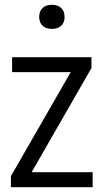

<svg xmlns="http://www.w3.org/2000/svg" viewBox="-20 -781 428 801"><path d="M25.5 0V-46L275 -480H30.5V-542.5H361.5V-497L112 -62.5H366.5V0ZM196.5 -660.5Q171 -660.5 157.2 -674Q143.5 -687.5 143.5 -710.5Q143.5 -733.5 157.2 -747.2Q171 -761 196.5 -761Q222 -761 235.8 -747.2Q249.5 -733.5 249.5 -710.5Q249.5 -687.5 235.8 -674Q222 -660.5 196.5 -660.5Z"/></svg>

Font: Encode Sans Condensed Condensed
Style: Regular
Weight: 400
Width: 3
Designer: Multiple Designers
Foundry: Impallari Type
Version: Version 3.000; ttfautohint (v1.8.3) -l 8 -r 50 -G 200 -x 14 